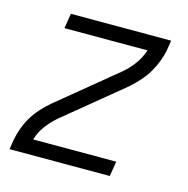

<svg xmlns="http://www.w3.org/2000/svg" viewBox="-83 -600 667 681"><g transform="rotate(15 250.0 -260.0)"><path d="M10 0 15 -33Q19 -55 27 -77.5Q35 -100 47 -120.5Q59 -141 75.5 -159.5Q92 -178 111 -194L324 -369Q347 -388 365 -412.5Q383 -437 392 -465H87L96 -520H464L459 -488Q455 -465 446.5 -442.5Q438 -420 426 -399.5Q414 -379 397.5 -360.5Q381 -342 363 -326L150 -151Q127 -132 108.5 -107.5Q90 -83 82 -55H387L378 0Z"/></g></svg>

Font: Iosevka Term Curly Lt Obl
Style: Regular
Weight: 300
Italic angle: -9°
Designer: Belleve Invis
Foundry: Belleve Invis
Version: Version 32.3.0